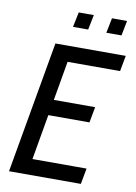

<svg xmlns="http://www.w3.org/2000/svg" viewBox="-96 -943 711 1004"><g transform="rotate(10 260.0 -440.5)"><path d="M126.5 -42.5 92.5 -84H421L405.5 0H24L147 -700H520.5L505 -616.5H184L233.5 -657.5ZM155 -408H409.5L394 -324.5H139ZM222.5 -801.5 239 -881H319L303 -801.5ZM399.5 -801.5 415.5 -881H495.5L480 -801.5Z"/></g></svg>

Font: Cabin
Style: Italic
Weight: 400
Width: 4
Italic angle: -10°
Designer: Pablo Impallari
Foundry: Pablo Impallari. http://www.impallari.com Igino Marini. http://www.ikern.com
Version: Version 3.001